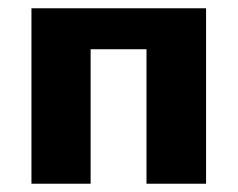

<svg xmlns="http://www.w3.org/2000/svg" viewBox="-20 -444 574 464"><path d="M334 0V-424H478V0ZM56 0V-424H199V0ZM126 -325V-424H405V-325Z"/></svg>

Font: Ysabeau ExtraBold
Style: Regular
Weight: 800
Designer: Christian Thalmann (Catharsis Fonts)
Version: Version 2.002